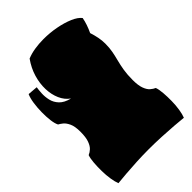

<svg xmlns="http://www.w3.org/2000/svg" viewBox="-258 -984 1108 1108"><g transform="rotate(-45 296.5 -430.0)"><path d="M32 17Q24 -3 19 -34.5Q14 -66 13.5 -101Q13 -136 15.5 -167.5Q18 -199 25 -219Q40 -225 54 -238Q68 -251 77.5 -277Q87 -303 87 -348Q87 -392 75.5 -416.5Q64 -441 49.5 -452.5Q35 -464 25 -469Q16 -486 12 -517.5Q8 -549 8.5 -586Q9 -623 14 -657Q19 -691 29 -713L90 -708Q87 -690 85.5 -663Q84 -636 90.5 -607.5Q97 -579 118.5 -556Q140 -533 184 -522Q153 -544 136.5 -581.5Q120 -619 118.5 -665Q117 -711 131.5 -760Q146 -809 178 -854Q207 -866 242 -871.5Q277 -877 314 -877Q366 -877 416 -867.5Q466 -858 504.5 -841.5Q543 -825 560 -803Q556 -781 548 -757.5Q540 -734 529 -711Q538 -683 543 -657.5Q548 -632 548 -606Q548 -571 542.5 -542.5Q537 -514 529.5 -485.5Q522 -457 516.5 -423.5Q511 -390 511 -345Q511 -302 520.5 -276Q530 -250 544.5 -237.5Q559 -225 573 -219Q580 -199 582.5 -167.5Q585 -136 584.5 -101Q584 -66 579 -34.5Q574 -3 566 17Q538 14 493.5 10.5Q449 7 397 4.5Q345 2 293 2Q245 2 195.5 4.5Q146 7 103 10.5Q60 14 32 17Z"/></g></svg>

Font: Oi
Style: Regular
Weight: 400
Designer: Kostas Bartsokas, Mohamad Dakak
Foundry: Foundry5
Version: Version 4.000